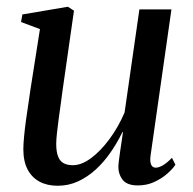

<svg xmlns="http://www.w3.org/2000/svg" viewBox="-20 -554 586 584"><path d="M155.5 11Q123.5 11 100.2 -1.5Q77 -14 64 -38.5Q51 -63 51 -100.5Q51 -114.5 53.2 -138.5Q55.5 -162.5 59.2 -189.8Q63 -217 66.8 -241.5Q70.5 -266 72.5 -281L101.5 -465.5L44 -487L48 -510L186.5 -533.5L205 -521.5L170.5 -280.5Q168.5 -262.5 165 -239.2Q161.5 -216 158.5 -192.5Q155.5 -169 153.2 -148.8Q151 -128.5 151 -116.5Q151 -93 156.5 -78.5Q162 -64 173.2 -57.8Q184.5 -51.5 201.5 -51.5Q228 -51.5 257 -73Q286 -94.5 313 -131Q340 -167.5 359 -212L404 -525.5H501.5L438 -81Q435.5 -63.5 439.5 -53.8Q443.5 -44 453.5 -44Q463 -44 475.5 -51.2Q488 -58.5 503 -74L513.5 -53Q505.5 -40.5 488.8 -25.8Q472 -11 449.2 -0.5Q426.5 10 399.5 10Q366 10 352.8 -7.5Q339.5 -25 340 -49Q340 -52.5 341.5 -64.2Q343 -76 345.2 -92Q347.5 -108 350 -124.2Q352.5 -140.5 354 -152L352.5 -152.5Q336.5 -119.5 316 -90Q295.5 -60.5 270.8 -38Q246 -15.5 217.2 -2.2Q188.5 11 155.5 11Z"/></svg>

Font: Merriweather 96pt
Style: Italic
Weight: 400
Italic angle: -7.8°
Version: Version 2.101